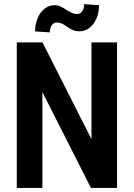

<svg xmlns="http://www.w3.org/2000/svg" viewBox="-20 -918 654 938"><path d="M551.8 -710.9V0H424.3L187 -468.3V0H62V-710.9H187.5L426.8 -238.3V-710.9ZM391.1 -897.9 463.9 -892.6Q463.9 -856.9 451.4 -827.9Q439 -798.8 417.2 -782Q395.5 -765.1 367.7 -765.1Q348.6 -765.1 334.5 -771.7Q320.3 -778.3 308.8 -786.6Q297.4 -794.9 285.2 -801.5Q272.9 -808.1 256.8 -808.1Q242.7 -808.1 233.2 -795.2Q223.6 -782.2 223.6 -759.8L151.4 -764.6Q151.4 -799.8 163.6 -828.9Q175.8 -857.9 197.5 -875.2Q219.2 -892.6 246.6 -892.6Q262.2 -892.6 275.9 -886.2Q289.6 -879.9 302.2 -871.3Q314.9 -862.8 328.6 -856.2Q342.3 -849.6 357.4 -849.6Q371.6 -849.6 381.3 -862.5Q391.1 -875.5 391.1 -897.9Z"/></svg>

Font: Roboto Condensed SemiBold
Style: Regular
Weight: 600
Designer: Christian Robertson
Foundry: Google
Version: Version 3.008; 2023